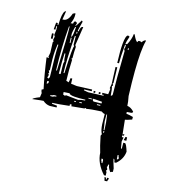

<svg xmlns="http://www.w3.org/2000/svg" viewBox="-122 -778 782 853"><g transform="rotate(20 269.0 -351.5)"><path d="M108.4 -573.2Q114.3 -574.2 114.3 -601.6V-621.1L110.4 -620.1Q106.4 -598.6 106.4 -587.9ZM430.7 -92.8Q430.7 -98.6 429.7 -105Q428.7 -111.3 422.9 -111.3H420.9L421.9 -103.5Q426.8 -96.7 426.8 -92.8ZM485.4 -130.9Q492.2 -131.8 492.2 -138.7Q487.3 -146.5 486.3 -151.4L482.4 -150.4ZM391.6 -221.7 390.6 -229.5H386.7L387.7 -221.7ZM389.6 -233.4Q385.7 -269.5 377 -302.7H374L377 -271.5Q385.7 -238.3 385.7 -233.4ZM243.2 -309.6 253.9 -311.5V-315.4L242.2 -313.5ZM219.7 -306.6 227.5 -307.6 226.6 -311.5 218.8 -310.5ZM111.3 -293.9 122.1 -294.9Q128.9 -299.8 137.7 -300.8L136.7 -304.7L125 -303.7Q119.1 -298.8 110.4 -297.9ZM319.3 -327.1 335 -329.1 334 -333 319.3 -331.1ZM301.8 -336.9 336.9 -340.8 335.9 -348.6Q297.9 -348.6 293 -347.7Q295.9 -336.9 301.8 -336.9ZM274.4 -341.8 290 -342.8 289.1 -346.7 273.4 -344.7ZM170.9 -316.4Q174.8 -317.4 174.8 -321.3L233.4 -320.3Q248 -326.2 263.7 -328.1V-332Q232.4 -328.1 213.9 -328.1Q189.5 -328.1 188.5 -335L161.1 -331.1L163.1 -319.3H166Q170.9 -319.3 170.9 -316.4ZM77.1 -340.8Q84 -341.8 84 -347.7V-353.5L76.2 -352.5ZM113.3 -400.4 121.1 -401.4 116.2 -448.2Q116.2 -454.1 118.2 -460Q114.3 -461.9 110.4 -494.1H106.4Q107.4 -457 113.3 -400.4ZM78.1 -364.3 81.1 -373Q67.4 -486.3 67.4 -520.5H63.5L62.5 -491.2Q62.5 -457 70.3 -402.3Q70.3 -399.4 66.4 -398.4L71.3 -390.6Q71.3 -387.7 68.4 -386.7L73.2 -379.9Q73.2 -373 70.3 -367.2ZM115.2 -545.9 112.3 -569.3H108.4L111.3 -545.9ZM368.2 -604.5 367.2 -612.3H363.3L364.3 -604.5ZM131.8 -410.2 135.7 -411.1Q132.8 -473.6 132.8 -504.9Q132.8 -537.1 135.7 -537.1L130.9 -543.9L127 -583L123 -582Q124 -472.7 131.8 -410.2ZM128.9 -594.7 127.9 -602.5H124L125 -594.7ZM100.6 -410.2Q91.8 -577.1 86.9 -613.3H84Q84 -513.7 96.7 -410.2ZM456.1 -44.9Q412.1 -85.9 406.2 -132.8Q395.5 -158.2 381.8 -205.1L384.8 -212.9Q375 -227.5 371.1 -254.9L366.2 -301.8Q358.4 -301.8 349.6 -307.6Q298.8 -300.8 280.3 -294.9L279.3 -298.8L272.5 -293.9L214.8 -283.2L213.9 -291L206.1 -290L207 -282.2Q155.3 -271.5 129.9 -268.6V-264.6L154.3 -263.7L155.3 -255.9L124 -252Q106.4 -252 90.8 -263.7Q86.9 -263.7 41 -253.9Q41 -258.8 70.3 -273.4L71.3 -293Q67.4 -298.8 65.4 -307.6L73.2 -312.5Q53.7 -376 37.1 -450.2L47.9 -451.2Q47.9 -455.1 43.9 -455.1L45.9 -474.6L40 -522.5Q40 -525.4 43 -525.4L38.1 -533.2L40 -548.8L35.2 -555.7L36.1 -580.1L34.2 -595.7L30.3 -594.7L32.2 -579.1L24.4 -578.1V-609.4L32.2 -610.4L33.2 -602.5L37.1 -603.5L36.1 -627.9Q36.1 -669.9 48.8 -671.9L45.9 -631.8L49.8 -632.8Q71.3 -634.8 80.1 -671.9L87.9 -676.8H91.8L92.8 -662.1Q92.8 -646.5 85.9 -628.9L96.7 -630.9Q96.7 -642.6 103.5 -643.6Q111.3 -642.6 112.3 -636.7Q109.4 -627.9 109.4 -624Q112.3 -624 128.9 -658.2Q129.9 -654.3 133.8 -654.3L127 -610.4L127.9 -606.4L131.8 -607.4Q131.8 -631.8 144.5 -631.8L138.7 -544.9L143.6 -538.1Q143.6 -513.7 146.5 -487.3Q146.5 -483.4 142.6 -482.4Q143.6 -479.5 147.5 -479.5Q149.4 -430.7 155.3 -381.8Q159.2 -381.8 167 -378.9Q168.9 -384.8 168.9 -399.4L176.8 -400.4L179.7 -377L207 -376L276.4 -384.8L277.3 -377L243.2 -373V-369.1L263.7 -367.2L333 -376V-379.9L325.2 -378.9L324.2 -386.7L350.6 -389.6L351.6 -414.1Q351.6 -417 347.7 -417L349.6 -437.5L339.8 -514.6L347.7 -515.6L355.5 -445.3Q355.5 -442.4 352.5 -441.4L357.4 -434.6Q357.4 -430.7 353.5 -429.7Q359.4 -416 363.3 -387.7Q370.1 -388.7 370.1 -395.5Q363.3 -453.1 353.5 -594.7L348.6 -602.5Q350.6 -608.4 350.6 -612.3L349.6 -622.1H345.7Q345.7 -562.5 348.6 -535.2L340.8 -534.2Q334 -588.9 334 -621.1Q334 -662.1 344.7 -665L352.5 -662.1Q345.7 -634.8 345.7 -626L353.5 -627Q366.2 -655.3 366.2 -679.7H370.1Q385.7 -651.4 393.6 -651.4Q393.6 -659.2 400.4 -659.2Q408.2 -659.2 412.1 -657.2Q412.1 -663.1 422.9 -670.9H426.8V-667Q422.9 -645.5 422.9 -610.4Q422.9 -539.1 438.5 -413.1Q446.3 -386.7 448.2 -370.1Q464.8 -370.1 481.4 -354.5Q481.4 -347.7 473.1 -346.7Q464.8 -345.7 455.1 -343.8L456.1 -335.9Q469.7 -335.9 488.3 -332L489.3 -320.3Q465.8 -309.6 459 -308.6Q469.7 -256.8 471.7 -243.2L478.5 -248L479.5 -240.2L471.7 -239.3L472.7 -231.4L480.5 -232.4L478.5 -212.9L486.3 -182.6H490.2L487.3 -210L495.1 -210.9Q501 -210.9 514.6 -177.7Q514.6 -142.6 487.3 -115.2L479.5 -114.3Q477.5 -128.9 470.7 -128.9Q470.7 -125 486.3 -87.9L488.3 -72.3Q484.4 -72.3 477.5 -67.4Q462.9 -84 461.9 -96.7H458Q458 -85 455.1 -84Q459 -79.1 460.9 -73.2Q460.9 -69.3 457 -68.4L461.9 -61.5L463.9 -45.9ZM466.8 -22.5 460.9 -38.1H468.8L469.7 -31.2H473.6L472.7 -39.1L480.5 -40L481.4 -36.1Q478.5 -28.3 478.5 -24.4ZM485.4 -221.7V-225.6Q487.3 -231.4 487.3 -235.4V-237.3L495.1 -238.3L497.1 -222.7ZM309.6 -377 308.6 -384.8 316.4 -385.7 317.4 -377.9ZM286.1 -374 285.2 -381.8 293 -382.8 293.9 -375ZM26.4 -535.2 23.4 -558.6 31.2 -559.6 34.2 -536.1Z"/></g></svg>

Font: Blackcraft
Style: Regular
Weight: 400
Designer: GGBotNet
Foundry: GGBotNet
Version: 1.00